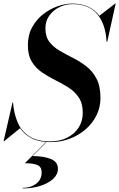

<svg xmlns="http://www.w3.org/2000/svg" viewBox="-41 -780 667 1074"><path d="M98 133 218 13H221L141 93Q202.9 93.1 242.9 109.1Q283 125.1 283 164Q283 196 256.1 220.8Q229.1 245.6 184.3 259.8Q139.5 274 86 274V271Q130.2 271 161.1 247.8Q192 224.5 192 184Q192 153.2 167.9 143.1Q143.8 133 98 133ZM-18 10H-21L29 -207H32L32.2 -202.9Q36.8 -145.8 57 -97.1Q77.2 -48.4 121.1 -18.7Q164.9 11 240 11Q292 11 333.2 -9.2Q374.4 -29.4 398.2 -65.4Q422 -101.5 422 -149Q422 -201.2 399.8 -234.4Q377.6 -267.5 342.7 -289.9Q307.8 -312.4 268.5 -331.6Q229.2 -350.9 194.3 -374.8Q159.4 -398.6 137.2 -434.6Q115 -470.5 115 -527Q115 -584.8 139.2 -628.4Q163.4 -672 201.4 -701.2Q239.4 -730.5 282.1 -745.2Q324.9 -760 362 -760Q414.5 -760 452.6 -742.2Q490.8 -724.5 515 -691.8L603 -760H606L559 -547H555Q550.5 -643 503.8 -700Q457 -757 364 -757Q327 -757 292.3 -740.5Q257.6 -724 235.3 -693.5Q213 -663 213 -621Q213 -574.8 235.2 -545.8Q257.5 -516.8 292.6 -496.3Q327.6 -475.9 367 -456.1Q406.4 -436.4 441.4 -409.4Q476.5 -382.4 498.8 -340.2Q521 -298 521 -232Q521 -179.5 498.6 -134.6Q476.2 -89.6 437.4 -56Q398.5 -22.4 348.2 -3.7Q297.9 15 242 15Q178 15 136.8 -6.2Q95.6 -27.4 71.6 -62.9Z"/></svg>

Font: Bodoni* 72 Medium
Style: Italic
Weight: 500
Italic angle: -13°
Version: Version 1.002; ttfautohint (v0.97) -l 8 -r 50 -G 200 -x 14 -